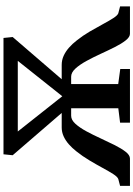

<svg xmlns="http://www.w3.org/2000/svg" viewBox="152 -936 783 1128"><g transform="rotate(-90 544.0 -371.5)"><path d="M16.5 0V-58L56.5 -68.5Q69.5 -73 85.8 -98.2Q102 -123.5 122 -160.5Q142 -197.5 166.5 -238.5Q191 -279.5 219.5 -315Q239 -340 261 -359.2Q283 -378.5 307.8 -389.8Q332.5 -401 359.5 -401H445L196.5 -689L202 -743H885.5L891 -689L643 -401H727Q755.5 -401 780.8 -389.5Q806 -378 828.5 -358.2Q851 -338.5 871 -312.5Q899 -277.5 922.8 -237Q946.5 -196.5 966.2 -159.8Q986 -123 1002 -98Q1018 -73 1030.5 -68.5L1071 -58V0H910Q891 0 871.2 -25Q851.5 -50 831.8 -89.2Q812 -128.5 791.8 -172.8Q771.5 -217 750 -256.2Q728.5 -295.5 705.5 -320.5Q682.5 -345.5 658 -345.5H614.5V-69L703 -57V0H388V-58L472.5 -68.5V-345.5H428.5Q404 -345.5 381.2 -320.5Q358.5 -295.5 337.2 -256.2Q316 -217 295.8 -172.8Q275.5 -128.5 255.8 -89.2Q236 -50 216.5 -25Q197 0 177 0ZM336 -659 543 -397.5 751 -659Z"/></g></svg>

Font: Merriweather 24pt
Style: Bold
Weight: 700
Designer: Eben Sorkin
Foundry: Eben Sorkin
Version: Version 2.100